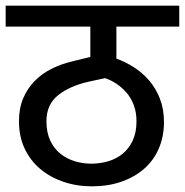

<svg xmlns="http://www.w3.org/2000/svg" viewBox="-30 -653 653 678"><path d="M381 -446Q412 -435 442 -416Q472 -397 496 -369.5Q520 -342 534.5 -305Q549 -268 549 -222Q549 -171 531 -129Q513 -87 479.5 -57.5Q446 -28 399 -11.5Q352 5 295 5Q241 5 194 -11Q147 -27 112 -56.5Q77 -86 57 -128.5Q37 -171 37 -225Q37 -271 52 -306Q67 -341 92.5 -367Q118 -393 152 -410Q186 -427 224 -436L289 -452V-559H-10V-633H603V-559H381ZM452 -225Q452 -256 442.5 -281.5Q433 -307 417 -325.5Q401 -344 381.5 -357Q362 -370 341 -377L285 -365Q217 -350 175.5 -317Q134 -284 134 -225Q134 -185 147.5 -156.5Q161 -128 183.5 -110Q206 -92 234.5 -83.5Q263 -75 292 -75Q323 -75 352 -83.5Q381 -92 403 -110Q425 -128 438.5 -156.5Q452 -185 452 -225Z"/></svg>

Font: Ek Mukta Medium
Style: Regular
Weight: 500
Designer: Girish Dalvi and Yashodeep Gholap
Foundry: Ek Type
Version: Version 2.538;PS 1.002;hotconv 16.6.51;makeotf.lib2.5.65220;